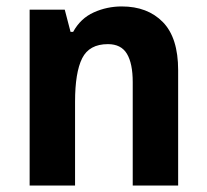

<svg xmlns="http://www.w3.org/2000/svg" viewBox="-20 -576 642 596"><path d="M358 -556Q438 -556 485.5 -507.5Q533 -459 533 -358V0H392V-321Q392 -379 374 -409Q356 -439 315 -439Q257 -439 235 -395Q213 -351 213 -260V0H72V-546H181L199 -477H207Q230 -519 271 -537.5Q312 -556 358 -556Z"/></svg>

Font: Noto Sans Gurmukhi UI SemiCondensed
Style: Bold
Weight: 700
Width: 4
Designer: Jelle Bosma - Monotype Design Team
Foundry: Monotype Imaging Inc.
Version: Version 2.004; ttfautohint (v1.8.4.7-5d5b)